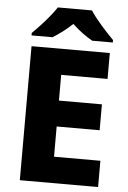

<svg xmlns="http://www.w3.org/2000/svg" viewBox="-61 -1041 677 1019"><g transform="rotate(5 277.5 -531.5)"><path d="M387 -997H205C176 -951 117 -887 79 -850V-837H191C226 -859 260 -884 295 -917C329 -884 367 -857 402 -837H512V-850C477 -885 416 -951 387 -997ZM501 -66V-206H254V-367H483V-505H254V-642H501V-780H84V-66Z"/></g></svg>

Font: Noto Sans Malayalam UI ExtraBold
Style: Regular
Weight: 800
Designer: Jelle Bosma - Monotype Design Team
Foundry: Monotype Imaging Inc.
Version: Version 2.104